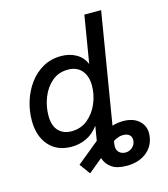

<svg xmlns="http://www.w3.org/2000/svg" viewBox="-133 -831 997 1139"><g transform="rotate(-15 366.0 -262.0)"><path d="M503.4 204.1Q443.4 204.1 410.9 180.4Q378.4 156.7 367.7 120.1L281.7 190.9L233.9 125.5L369.6 14.6L384.3 -74.2Q351.1 -29.3 308.1 -9.5Q265.1 10.3 217.8 10.3Q128.9 10.3 78.6 -47.4Q28.3 -105 28.3 -200.2Q28.3 -260.7 46.4 -318.6Q64.5 -376.5 98.9 -423.3Q133.3 -470.2 182.6 -498Q231.9 -525.9 293.9 -525.9Q346.2 -525.9 386.2 -503.2Q426.3 -480.5 443.8 -437.5H444.3L492.2 -727.5H595.2L482.9 -47.9Q517.6 -58.1 549.8 -58.1Q616.2 -58.1 652.3 -21.2Q688.5 15.6 678.7 75.7Q668.9 134.3 622.1 169.2Q575.2 204.1 503.4 204.1ZM241.2 -78.6Q298.3 -78.6 340.1 -112.8Q381.8 -147 404.3 -200Q426.8 -252.9 426.8 -309.1Q426.8 -368.7 396.7 -403.1Q366.7 -437.5 312.5 -437.5Q254.4 -437.5 214.1 -402.8Q173.8 -368.2 152.6 -314.2Q131.3 -260.3 131.3 -202.6Q131.3 -141.6 160.9 -110.1Q190.4 -78.6 241.2 -78.6ZM468.3 41.5 465.3 58.6Q460 91.8 475.8 108.9Q491.7 126 517.1 126Q540.5 126 557.9 111.3Q575.2 96.7 579.1 74.2Q582.5 53.2 572 39.3Q561.5 25.4 539.6 22.9Q521.5 20.5 504.2 25.4Q486.8 30.3 468.3 41.5Z"/></g></svg>

Font: Inter Display Medium
Style: Italic
Weight: 500
Italic angle: -9.39999°
Designer: Rasmus Andersson
Foundry: rsms
Version: Version 4.000;git-a52131595